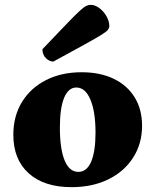

<svg xmlns="http://www.w3.org/2000/svg" viewBox="-20 -760 641 792"><path d="M275 12Q162 12 98.5 -45Q35 -102 35 -204Q35 -281 70.5 -339Q106 -397 169.5 -429.5Q233 -462 317 -462Q393 -462 449 -435Q505 -408 535.5 -358.5Q566 -309 566 -241Q566 -167 529 -109.5Q492 -52 426.5 -20Q361 12 275 12ZM303 -51Q338 -51 356 -93Q374 -135 374 -213Q374 -299 353 -349Q332 -399 295 -399Q262 -399 244.5 -356.5Q227 -314 227 -234Q227 -146 246.5 -98.5Q266 -51 303 -51ZM200 -506Q184 -506 169.5 -520Q155 -534 155 -557Q218 -623 253.5 -660Q289 -697 307.5 -714Q326 -731 335.5 -735.5Q345 -740 354 -740Q372 -740 390 -726.5Q408 -713 419.5 -692.5Q431 -672 431 -652Q431 -645 425.5 -637.5Q420 -630 398.5 -616.5Q377 -603 330 -577Q283 -551 200 -506Z"/></svg>

Font: Petrona Black
Style: Regular
Weight: 900
Designer: Ringo R. Seeber
Foundry: Ringo R. Seeber
Version: Version 2.001; ttfautohint (v1.8.3)